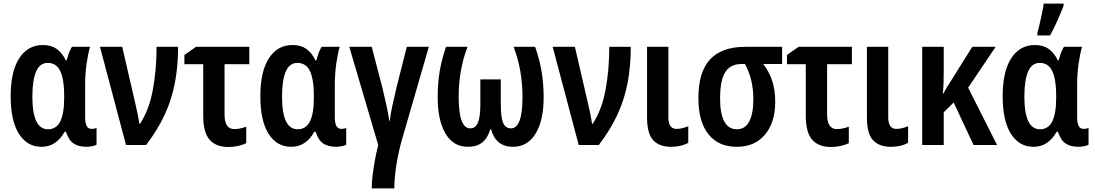

<svg xmlns="http://www.w3.org/2000/svg" viewBox="-20 -802 6055 1062"><path d="M209 10Q130 10 84.5 -62Q39 -134 39 -269Q39 -407 86.5 -480Q134 -553 217 -553Q263 -553 293.5 -531.5Q324 -510 344 -468H349Q354 -489 361.5 -509Q369 -529 378 -543H478Q467 -506 459 -450Q451 -394 451 -335V-152Q451 -89 487 -89Q501 -89 514 -94V-2Q508 3 490 6.5Q472 10 460 10Q413 10 386 -9Q359 -28 345 -73H337Q317 -35 285 -12.5Q253 10 209 10ZM245 -87Q292 -87 313.5 -130.5Q335 -174 335 -262V-270Q335 -363 313.5 -408.5Q292 -454 244 -454Q200 -454 179.5 -406Q159 -358 159 -268Q159 -87 245 -87Z M533 -543H656L729 -227Q736 -198 742 -168Q748 -138 751 -117H754Q804 -192 825 -303Q846 -414 846 -543H965Q965 -436 947.5 -344Q930 -252 891 -167.5Q852 -83 788 0H677Z M1359 -543V-447H1222V-168Q1222 -88 1276 -88Q1292 -88 1308.5 -91.5Q1325 -95 1342 -101V-10Q1324 -1 1297.5 5Q1271 11 1243 11Q1175 11 1139.5 -29Q1104 -69 1104 -163V-447H1000V-498L1064 -543Z M1590 10Q1511 10 1465.5 -62Q1420 -134 1420 -269Q1420 -407 1467.5 -480Q1515 -553 1598 -553Q1644 -553 1674.5 -531.5Q1705 -510 1725 -468H1730Q1735 -489 1742.5 -509Q1750 -529 1759 -543H1859Q1848 -506 1840 -450Q1832 -394 1832 -335V-152Q1832 -89 1868 -89Q1882 -89 1895 -94V-2Q1889 3 1871 6.5Q1853 10 1841 10Q1794 10 1767 -9Q1740 -28 1726 -73H1718Q1698 -35 1666 -12.5Q1634 10 1590 10ZM1626 -87Q1673 -87 1694.5 -130.5Q1716 -174 1716 -262V-270Q1716 -363 1694.5 -408.5Q1673 -454 1625 -454Q1581 -454 1560.5 -406Q1540 -358 1540 -268Q1540 -87 1626 -87Z M2352 -543 2200 -18Q2189 22 2180 67.5Q2171 113 2166 158Q2161 203 2161 240H2036Q2036 211 2041 168Q2046 125 2054.5 80Q2063 35 2072 0L1912 -543H2036L2094 -321Q2105 -274 2116.5 -224Q2128 -174 2133 -134H2136Q2140 -170 2150.5 -218.5Q2161 -267 2173 -317L2230 -543Z M2940 -543Q2965 -471 2976 -405Q2987 -339 2987 -263Q2987 -136 2942.5 -63Q2898 10 2817 10Q2723 10 2696 -87H2692Q2678 -39 2648 -14.5Q2618 10 2568 10Q2487 10 2444 -63.5Q2401 -137 2401 -263Q2401 -340 2411.5 -404.5Q2422 -469 2447 -543H2566Q2517 -415 2517 -267Q2517 -92 2581 -92Q2611 -92 2624 -125Q2637 -158 2637 -226V-363H2750V-226Q2750 -155 2762.5 -123.5Q2775 -92 2806 -92Q2870 -92 2870 -265Q2870 -338 2858 -407.5Q2846 -477 2821 -543Z M3037 -543H3160L3233 -227Q3240 -198 3246 -168Q3252 -138 3255 -117H3258Q3308 -192 3329 -303Q3350 -414 3350 -543H3469Q3469 -436 3451.5 -344Q3434 -252 3395 -167.5Q3356 -83 3292 0H3181Z M3677 -543V-153Q3677 -89 3722 -89Q3739 -89 3756 -93.5Q3773 -98 3787 -104V-12Q3748 10 3691 10Q3627 10 3593 -26.5Q3559 -63 3559 -152V-543Z M4268 -239Q4268 -125 4211.5 -57.5Q4155 10 4055 10Q3954 10 3898.5 -59.5Q3843 -129 3843 -258Q3843 -405 3908 -474Q3973 -543 4102 -543H4306V-448H4201Q4233 -409 4250.5 -357Q4268 -305 4268 -239ZM3963 -259Q3963 -87 4056 -87Q4102 -87 4124.5 -130.5Q4147 -174 4147 -254Q4147 -309 4135.5 -356.5Q4124 -404 4101 -448H4082Q4021 -448 3992 -403.5Q3963 -359 3963 -259Z M4692 -543V-447H4555V-168Q4555 -88 4609 -88Q4625 -88 4641.5 -91.5Q4658 -95 4675 -101V-10Q4657 -1 4630.5 5Q4604 11 4576 11Q4508 11 4472.5 -29Q4437 -69 4437 -163V-447H4333V-498L4397 -543Z M4893 -543V-153Q4893 -89 4938 -89Q4955 -89 4972 -93.5Q4989 -98 5003 -104V-12Q4964 10 4907 10Q4843 10 4809 -26.5Q4775 -63 4775 -152V-543Z M5487 -543 5335 -317 5495 0H5365L5255 -235L5200 -181V0H5081V-543H5200V-408Q5200 -375 5199 -343.5Q5198 -312 5195 -285H5198Q5207 -302 5217 -318.5Q5227 -335 5237 -350L5358 -543Z M5696 10Q5617 10 5571.5 -62Q5526 -134 5526 -269Q5526 -407 5573.5 -480Q5621 -553 5704 -553Q5750 -553 5780.5 -531.5Q5811 -510 5831 -468H5836Q5841 -489 5848.5 -509Q5856 -529 5865 -543H5965Q5954 -506 5946 -450Q5938 -394 5938 -335V-152Q5938 -89 5974 -89Q5988 -89 6001 -94V-2Q5995 3 5977 6.5Q5959 10 5947 10Q5900 10 5873 -9Q5846 -28 5832 -73H5824Q5804 -35 5772 -12.5Q5740 10 5696 10ZM5732 -87Q5779 -87 5800.5 -130.5Q5822 -174 5822 -262V-270Q5822 -363 5800.5 -408.5Q5779 -454 5731 -454Q5687 -454 5666.5 -406Q5646 -358 5646 -268Q5646 -87 5732 -87ZM5718 -606V-620Q5723 -637 5730.5 -669Q5738 -701 5744.5 -732.5Q5751 -764 5753 -782H5863V-770Q5849 -734 5829.5 -689.5Q5810 -645 5788 -606Z"/></svg>

Font: Avrile Sans Condensed SemiBold
Style: Regular
Weight: 600
Width: 3
Designer: Monotype Design Team
Foundry: Monotype Imaging Inc.
Version: Version 2.001;September 10, 2019;FontCreator 11.5.0.2425 64-